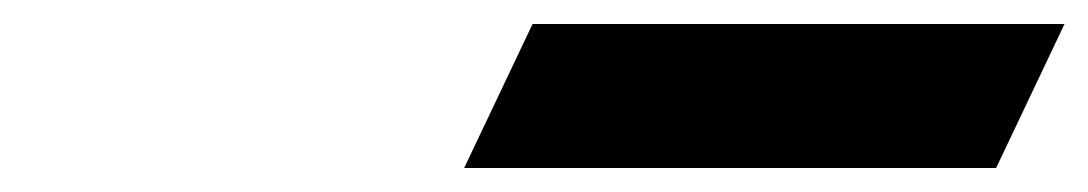

<svg xmlns="http://www.w3.org/2000/svg" viewBox="-20 -774 907 160"><path d="M423.8 -754 366.8 -634H810.1L867.1 -754Z"/></svg>

Font: Hussar
Style: BdSuprExtOblFive
Weight: 700
Foundry: Cannot Into Space Fonts
Version: Version 2.00